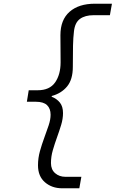

<svg xmlns="http://www.w3.org/2000/svg" viewBox="-20 -831 640 1036"><path d="M316 185Q260 185 222.5 152.5Q185 120 185 61Q185 22 195.5 -15.5Q206 -53 219 -88Q232 -123 242.5 -154.5Q253 -186 253 -212Q253 -245 234 -263.5Q215 -282 173 -282H125L135 -344H183Q248 -344 277.5 -386.5Q307 -429 307 -495Q307 -543 306.5 -576Q306 -609 306 -641Q306 -724 355.5 -767.5Q405 -811 492 -811H584L573 -749H485Q439 -749 411.5 -729Q384 -709 379 -661Q375 -628 374 -585Q373 -542 373 -470Q373 -402 342 -364.5Q311 -327 259 -313V-309Q287 -298 303.5 -277Q320 -256 320 -221Q320 -190 310 -157Q300 -124 287.5 -89.5Q275 -55 265 -20.5Q255 14 255 49Q255 84 277.5 103.5Q300 123 333 123H419L408 185Z"/></svg>

Font: DM Mono Light
Style: Italic
Weight: 300
Italic angle: -10°
Designer: Colophon Foundry
Foundry: Colophon Foundry
Version: Version 1.000; ttfautohint (v1.8.2.53-6de2)